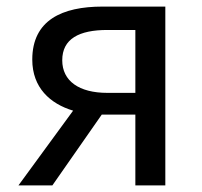

<svg xmlns="http://www.w3.org/2000/svg" viewBox="-20 -563 614 583"><path d="M391 0H482V-543H291C169 -543 78 -502 78 -382C78 -297 132 -248 202 -227L36 0H139L289 -215H391ZM306 -281C220 -281 169 -317 169 -380C169 -445 220 -472 306 -472H391V-281Z"/></svg>

Font: Noto Sans JP
Style: Regular
Weight: 400
Designer: Ryoko NISHIZUKA  (kana, bopomofo & ideographs); Paul D. Hunt (Latin, Greek & Cyrillic); Sandoll Communications , Soo-you
Foundry: Adobe
Version: Version 2.002;hotconv 1.0.116;makeotfexe 2.5.65601